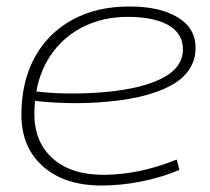

<svg xmlns="http://www.w3.org/2000/svg" viewBox="-20 -562 648 592"><path d="M533 -38Q478 -15 416 -2.5Q354 10 293 10Q179 10 112.5 -49Q46 -108 46 -208Q46 -310 87 -385Q128 -460 203 -501Q278 -542 379 -542Q473 -542 528 -508.5Q583 -475 583 -415Q583 -339 504.5 -297Q426 -255 279 -246Q230 -243 180 -244.5Q130 -246 88 -251Q86 -231 86 -210Q86 -124 142.5 -73.5Q199 -23 299 -23Q408 -23 525 -70ZM374 -510Q301 -510 242 -482Q183 -454 144 -402.5Q105 -351 92 -280Q133 -275 180.5 -274Q228 -273 276 -276Q403 -284 473.5 -317.5Q544 -351 544 -410Q544 -459 499 -484.5Q454 -510 374 -510Z"/></svg>

Font: Georama Extended ExtraLight
Style: Italic
Weight: 200
Width: 7
Italic angle: -9°
Designer: Jean-Baptiste Levee
Foundry: Production Type
Version: Version 1.000